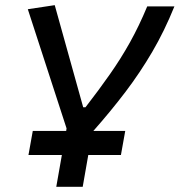

<svg xmlns="http://www.w3.org/2000/svg" viewBox="-20 -718 690 738"><path d="M89.4 -122.1 106 -214.8H234.4L235.8 -224.6L86.9 -682.6L190.4 -698.2L299.8 -305.7H308.6Q360.4 -372.6 402.3 -432.4Q444.3 -492.2 479.5 -555.2Q514.6 -618.2 545.9 -693.4H650.4Q612.3 -599.1 565.4 -519Q518.6 -439 462.2 -364.7Q405.8 -290.5 338.9 -214.8H461.4L444.8 -122.1H319.3L297.9 0H196.3L217.8 -122.1Z"/></svg>

Font: CaskaydiaCove NFP
Style: Italic
Weight: 400
Italic angle: -10°
Designer: Aaron Bell
Foundry: Saja Typeworks
Version: Version 2111.001; VTT 6.35;Nerd Fonts 3.1.1